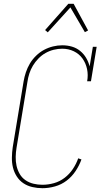

<svg xmlns="http://www.w3.org/2000/svg" viewBox="-20 -981 540 1009"><path d="M203 8Q176 8 150 2Q124 -4 103 -18Q82 -32 68 -54Q54 -76 48 -101Q42 -126 42.5 -153.5Q43 -181 47 -208L104 -553Q108 -577 116 -601Q124 -625 137 -647Q150 -669 169.5 -688Q189 -707 211.5 -719Q234 -731 258.5 -737Q283 -743 307 -743Q334 -743 358 -736Q382 -729 401 -713.5Q420 -698 432.5 -677Q445 -656 451 -632L468 -735H488L458 -554H438Q444 -587 437.5 -618Q431 -649 413.5 -673.5Q396 -698 368 -711.5Q340 -725 307 -725Q285 -725 262.5 -719.5Q240 -714 219.5 -702.5Q199 -691 182 -673.5Q165 -656 153 -636Q141 -616 134 -594Q127 -572 124 -550L67 -205Q63 -181 62.5 -156.5Q62 -132 67 -109.5Q72 -87 83.5 -67Q95 -47 114 -34Q133 -21 156 -15.5Q179 -10 203 -10Q233 -10 263.5 -18.5Q294 -27 319.5 -46.5Q345 -66 363 -93Q381 -120 391 -149L408 -143Q397 -112 377.5 -82.5Q358 -53 330.5 -32Q303 -11 269.5 -1.5Q236 8 203 8ZM231 -811 217 -823 339 -961H367L443 -821L426 -812L350 -942Z"/></svg>

Font: Iosevka Curly Slab Thin
Style: Italic
Weight: 100
Italic angle: -9°
Monospace: yes
Designer: Belleve Invis
Foundry: Belleve Invis
Version: Version 22.1.2; ttfautohint (v1.8.4)